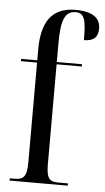

<svg xmlns="http://www.w3.org/2000/svg" viewBox="-55 -807 462 842"><g transform="rotate(5 176.5 -385.5)"><path d="M20 0H276V-10H236C199 -10 181 -18 181 -84V-526H292V-536H181V-618C181 -723 198 -761 245 -761C285 -761 291 -727 291 -642C336 -642 353 -662 353 -698C353 -740 325 -771 243 -771C139 -771 95 -705 95 -584V-536H24V-526H95V-84C95 -18 75 -10 40 -10H20Z"/></g></svg>

Font: Noto Serif Display ExtraCondensed
Style: Regular
Weight: 400
Width: 2
Designer: Monotype Design Team
Foundry: Monotype Imaging Inc.
Version: Version 2.009